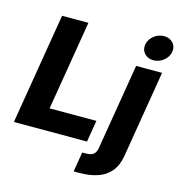

<svg xmlns="http://www.w3.org/2000/svg" viewBox="-136 -890 1137 1214"><g transform="rotate(15 432.5 -283.0)"><path d="M10.7 0 131.3 -727.5H303.7L206.5 -141.6H512.7L489.3 0ZM665.5 -542.5H835.4L741.7 24.4Q731 90.3 698 129.6Q665 168.9 613.3 186.5Q561.5 204.1 494.6 204.1H456.5L478 74.7H500.5Q535.6 74.7 551.8 61.3Q567.9 47.9 572.3 20ZM760.7 -605Q724.1 -605 702.4 -628.9Q680.7 -652.8 686 -687.5Q691.9 -722.2 721.7 -746.1Q751.5 -770 788.6 -770Q825.2 -770 847.2 -746.1Q869.1 -722.2 863.3 -687.5Q857.4 -653.3 827.6 -629.2Q797.9 -605 760.7 -605Z"/></g></svg>

Font: Inter 16pt ExtraBold
Style: Italic
Weight: 800
Italic angle: -9.3988°
Version: Version 4.001;git-66647c0bb